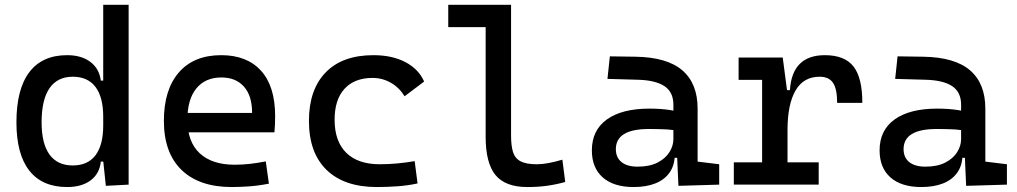

<svg xmlns="http://www.w3.org/2000/svg" viewBox="-20 -752 4142 782"><path d="M253.4 9.8Q151.9 9.8 99.4 -57.1Q46.9 -124 46.9 -253.9Q46.9 -388.7 99.4 -458Q151.9 -527.3 253.4 -527.3Q311.5 -527.3 347.9 -500Q384.3 -472.7 390.6 -423.8H430.7L400.4 -276.4Q400.4 -356.4 368.9 -397.9Q337.4 -439.5 276.4 -439.5Q213.9 -439.5 181.6 -392.6Q149.4 -345.7 149.4 -253.9Q149.4 -167 181.6 -122.6Q213.9 -78.1 276.4 -78.1Q337.4 -78.1 368.9 -119.6Q400.4 -161.1 400.4 -241.2L435.5 -93.8H390.6Q385.7 -44.9 349.4 -17.6Q313 9.8 253.4 9.8ZM411.1 4.9 400.4 -96.7V-732.4H503.9V0Z M923.8 9.8Q791.5 9.8 719.5 -59.8Q647.5 -129.4 647.5 -259.8Q647.5 -386.7 708.5 -457Q769.5 -527.3 880.9 -527.3Q985.8 -527.3 1043.2 -463.9Q1100.6 -400.4 1100.6 -279.3Q1100.6 -243.7 1097.7 -212.9H734.4V-292H1006.8Q1006.8 -361.8 973.6 -399.2Q940.4 -436.5 881.8 -436.5Q815.9 -436.5 779.5 -391.6Q743.2 -346.7 743.2 -264.6Q743.2 -174.8 793.2 -127.9Q843.3 -81.1 935.5 -81.1Q967.8 -81.1 999 -84.7Q1030.3 -88.4 1062.5 -94.7L1075.2 -3.9Q1029.3 4.9 991.2 7.3Q953.1 9.8 923.8 9.8Z M1514.6 9.8Q1382.3 9.8 1310.3 -59.8Q1238.3 -129.4 1238.3 -259.8Q1238.3 -386.7 1306.4 -457Q1374.5 -527.3 1501 -527.3Q1576.7 -527.3 1630.6 -499.3Q1684.6 -471.2 1707.5 -419.9L1627.9 -359.9Q1606 -395.5 1571.8 -415Q1537.6 -434.6 1497.1 -434.6Q1423.8 -434.6 1383.3 -390.4Q1342.8 -346.2 1342.8 -264.6Q1342.8 -176.3 1390.4 -129.6Q1438 -83 1526.4 -83Q1562.5 -83 1598.6 -86.4Q1634.8 -89.8 1668.9 -95.7L1680.7 -4.9Q1640.6 3.9 1597.9 6.8Q1555.2 9.8 1514.6 9.8Z M2127.9 9.8Q2038.1 9.8 1998 -39.1Q1958 -87.9 1958 -195.3V-732.4H2061.5V-200.2Q2061.5 -159.2 2069.3 -133.3Q2077.1 -107.4 2099.9 -95.2Q2122.6 -83 2167 -83Q2207.5 -83 2270.5 -101.6L2282.2 -10.7Q2242.7 0 2206.3 4.9Q2169.9 9.8 2127.9 9.8ZM1805.7 -641.6V-732.4H1966.8V-641.6Z M2743.2 4.9 2736.3 -148.4 2722.7 -191.4V-325.2Q2722.7 -377 2686.3 -401.1Q2649.9 -425.3 2578.1 -427.2L2454.1 -430.7L2463.9 -522.5L2568.4 -521Q2696.8 -519 2759 -465.6Q2821.3 -412.1 2821.3 -309.6V-93.8L2909.2 -83V0ZM2560.5 9.8Q2479.5 9.8 2435.1 -29.3Q2390.6 -68.4 2390.6 -139.6Q2390.6 -221.7 2451.9 -265.6Q2513.2 -309.6 2625 -309.6Q2671.4 -309.6 2707.8 -304Q2744.1 -298.3 2772.5 -287.1L2751 -216.8Q2718.3 -224.1 2687 -225.3Q2655.8 -226.6 2623 -226.6Q2488.3 -226.6 2488.3 -144.5Q2488.3 -110.4 2511.5 -91.8Q2534.7 -73.2 2577.1 -73.2Q2625.5 -73.2 2658 -89.8Q2690.4 -106.4 2706.5 -132.3Q2722.7 -158.2 2722.7 -185.5V-242.2L2752.9 -109.4H2711.9L2728.5 -125Q2728.5 -80.1 2707.8 -50Q2687 -20 2649.4 -5.1Q2611.8 9.8 2560.5 9.8Z M3187.5 -222.7 3157.2 -384.8H3197.3Q3206.1 -527.3 3339.8 -527.3Q3419.9 -527.3 3456.1 -481.4Q3492.2 -435.5 3492.2 -333H3389.6Q3389.6 -389.6 3372.8 -414.6Q3356 -439.5 3318.4 -439.5Q3252.4 -439.5 3220 -383.1Q3187.5 -326.7 3187.5 -222.7ZM2968.8 0V-90.8H3314.5V0ZM3084 0V-517.6H3168L3187.5 -369.1V0ZM2988.3 -426.8V-517.6H3161.1L3170.9 -426.8Z M3915 4.9 3908.2 -148.4 3894.5 -191.4V-325.2Q3894.5 -377 3858.2 -401.1Q3821.8 -425.3 3750 -427.2L3626 -430.7L3635.7 -522.5L3740.2 -521Q3868.7 -519 3930.9 -465.6Q3993.2 -412.1 3993.2 -309.6V-93.8L4081.1 -83V0ZM3732.4 9.8Q3651.4 9.8 3606.9 -29.3Q3562.5 -68.4 3562.5 -139.6Q3562.5 -221.7 3623.8 -265.6Q3685.1 -309.6 3796.9 -309.6Q3843.3 -309.6 3879.6 -304Q3916 -298.3 3944.3 -287.1L3922.9 -216.8Q3890.1 -224.1 3858.9 -225.3Q3827.6 -226.6 3794.9 -226.6Q3660.2 -226.6 3660.2 -144.5Q3660.2 -110.4 3683.3 -91.8Q3706.5 -73.2 3749 -73.2Q3797.4 -73.2 3829.8 -89.8Q3862.3 -106.4 3878.4 -132.3Q3894.5 -158.2 3894.5 -185.5V-242.2L3924.8 -109.4H3883.8L3900.4 -125Q3900.4 -80.1 3879.6 -50Q3858.9 -20 3821.3 -5.1Q3783.7 9.8 3732.4 9.8Z"/></svg>

Font: Cascadia Code
Style: Regular
Weight: 400
Designer: Aaron Bell
Foundry: Saja Typeworks
Version: Version 2404.023